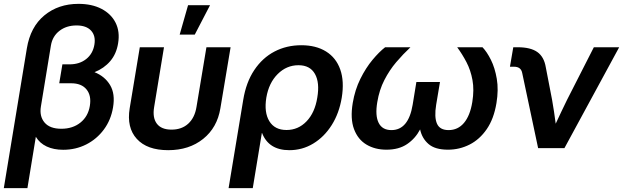

<svg xmlns="http://www.w3.org/2000/svg" viewBox="-41 -757 3184 981"><path d="M-21.5 204.1 96.2 -509.8Q114.3 -619.6 185.8 -678.5Q257.3 -737.3 359.9 -737.3Q428.7 -737.3 477.8 -711.7Q526.9 -686 549.6 -640.9Q572.3 -595.7 562.5 -536.1Q553.7 -481.4 522.2 -444.6Q490.7 -407.7 441.9 -388.2Q494.6 -367.2 521.5 -322.3Q548.3 -277.3 536.6 -208.5Q525.9 -144 489.7 -95.2Q453.6 -46.4 399.7 -19Q345.7 8.3 281.7 8.3Q233.4 8.3 197.5 -8.5Q161.6 -25.4 142.1 -58.1L99.1 204.1ZM272.5 -99.1Q330.6 -99.1 369.9 -130.6Q409.2 -162.1 418 -215.8Q426.8 -268.6 401.1 -300Q375.5 -331.5 322.8 -331.5H261.7L277.8 -428.2H314.5Q365.2 -428.2 399.4 -455.3Q433.6 -482.4 441.4 -529.3Q448.7 -574.2 424.3 -600.6Q399.9 -627 350.1 -627Q298.3 -627 262.7 -599.4Q227.1 -571.8 219.2 -524.9L168 -212.9Q159.7 -163.1 186.5 -131.1Q213.4 -99.1 272.5 -99.1Z M818.4 10.3Q710.4 10.3 658 -47.4Q605.5 -105 621.6 -203.6L673.3 -515.6H796.9L746.6 -210.4Q737.3 -155.8 760.3 -125.2Q783.2 -94.7 835.4 -94.7Q887.7 -94.7 920.9 -125.2Q954.1 -155.8 962.9 -210.4L1013.7 -515.6H1137.2L1085 -203.6Q1068.8 -105 997.1 -47.4Q925.3 10.3 818.4 10.3ZM877 -580.1 919.9 -730.5H1032.2L954.1 -580.1Z M1127 204.1 1201.7 -246.6Q1216.3 -336.4 1258.1 -398.9Q1299.8 -461.4 1361.6 -493.7Q1423.3 -525.9 1498.5 -525.9Q1573.7 -525.9 1625 -493.9Q1676.3 -461.9 1697.5 -401.9Q1718.8 -341.8 1705.1 -257.8Q1691.9 -178.2 1653.8 -117.9Q1615.7 -57.6 1559.8 -23.7Q1503.9 10.3 1437.5 10.3Q1332 10.3 1297.9 -77.6H1296.9L1250.5 204.1ZM1422.9 -92.8Q1482.9 -92.8 1525.4 -137.2Q1567.9 -181.6 1580.1 -258.3Q1593.3 -335 1568.1 -379.4Q1543 -423.8 1483.9 -423.8Q1423.3 -423.8 1377.9 -378.7Q1332.5 -333.5 1319.8 -258.3Q1307.6 -182.6 1335.2 -137.7Q1362.8 -92.8 1422.9 -92.8Z M1933.6 7.8Q1875 7.8 1831.3 -18.3Q1787.6 -44.4 1767.8 -97.4Q1748 -150.4 1761.2 -230.5Q1772.5 -298.3 1800.3 -354.2Q1828.1 -410.2 1862.3 -451.2Q1896.5 -492.2 1926.8 -515.6H2056.2Q2018.6 -480.5 1983.6 -439.5Q1948.7 -398.4 1922.9 -348.1Q1897 -297.9 1886.7 -235.4Q1875 -166.5 1893.6 -129.4Q1912.1 -92.3 1959 -92.3Q2045.9 -92.3 2067.4 -221.7L2086.4 -337.9H2207L2187.5 -221.7Q2177.2 -158.2 2191.7 -125.2Q2206.1 -92.3 2251 -92.3Q2298.8 -92.3 2329.8 -129.2Q2360.8 -166 2372.1 -235.4Q2382.3 -297.9 2373 -348.1Q2363.8 -398.4 2342.3 -439.5Q2320.8 -480.5 2294.9 -515.6H2424.3Q2446.8 -492.2 2467.3 -451.2Q2487.8 -410.2 2497.3 -354.2Q2506.8 -298.3 2495.6 -230.5Q2482.4 -149.9 2446 -97.2Q2409.7 -44.4 2358.2 -18.3Q2306.6 7.8 2247.6 7.8Q2182.1 7.8 2148.7 -21Q2115.2 -49.8 2105.5 -95.7Q2081.1 -49.3 2039.1 -20.8Q1997.1 7.8 1933.6 7.8Z M2708.5 0 2627 -384.8Q2620.6 -416 2585.9 -416H2564.5L2581.5 -515.6H2604Q2669.9 -515.6 2704.3 -491.2Q2738.8 -466.8 2747.6 -413.6L2779.8 -247.1Q2785.2 -216.3 2789.8 -185.8Q2794.4 -155.3 2798.3 -125Q2812.5 -155.8 2826.9 -186Q2841.3 -216.3 2856.4 -247.1L2993.2 -515.6H3122.6L2842.8 0Z"/></svg>

Font: Inter Display SemiBold
Style: Italic
Weight: 600
Italic angle: -9.39999°
Designer: Rasmus Andersson
Foundry: rsms
Version: Version 4.000;git-a52131595